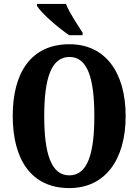

<svg xmlns="http://www.w3.org/2000/svg" viewBox="-20 -951 707 981"><path d="M334 -771H402V-784C378 -822 334 -886 317 -931H169V-921C189 -886 279 -807 334 -771ZM334 10C519 10 622 -137 622 -358C622 -580 519 -725 335 -725C139 -725 45 -580 45 -359C45 -137 139 10 334 10ZM334 -55C241 -55 206 -167 206 -358C206 -549 241 -660 335 -660C428 -660 462 -549 462 -358C462 -167 428 -55 334 -55Z"/></svg>

Font: Noto Serif Thai ExtraCondensed ExtraBold
Style: Regular
Weight: 800
Width: 2
Designer: Monotype Design Team
Foundry: Monotype Imaging Inc.
Version: Version 2.002